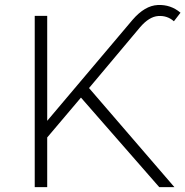

<svg xmlns="http://www.w3.org/2000/svg" viewBox="-20 -765 758 785"><path d="M122 0V-700H173V-271L522 -684Q572 -742 625 -744.5Q678 -747 718 -713L691 -678Q664 -702 627 -699.5Q590 -697 553 -654L344 -405L693 0H631L311 -366L173 -203V0Z"/></svg>

Font: Montserrat Light
Style: Regular
Weight: 300
Designer: Julieta Ulanovsky
Foundry: Julieta Ulanovsky
Version: Version 9.000; ttfautohint (v1.8.4.7-5d5b)